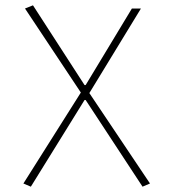

<svg xmlns="http://www.w3.org/2000/svg" viewBox="-20 -510 640 722"><path d="M96 192 68 180 284 -162 74 -478 104 -490 298 -190H302L476 -478H510L316 -160L544 180L516 192L302 -134H298Z"/></svg>

Font: Source Code Pro ExtraLight
Style: Regular
Weight: 200
Monospace: yes
Designer: Paul D. Hunt, Teo Tuominen
Foundry: Adobe
Version: Version 1.026;hotconv 1.1.0;makeotfexe 2.6.0